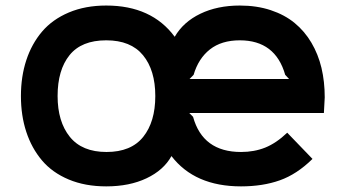

<svg xmlns="http://www.w3.org/2000/svg" viewBox="-20 -660 1242 690"><path d="M361.8 -515.1Q272.9 -515.1 230 -461.9Q187 -408.7 187 -314.9Q187 -222.7 231 -168.2Q274.9 -113.8 362.8 -113.8Q451.2 -113.8 494.6 -168Q538.1 -222.2 538.1 -314.9Q538.1 -407.7 494.1 -461.4Q450.2 -515.1 361.8 -515.1ZM661.1 -376H1019L1004.9 -391.1Q969.7 -515.1 841.8 -515.1Q775.9 -515.1 734.4 -482.4Q692.9 -449.7 675.8 -391.1ZM1147 -310.1Q1147 -303.7 1144 -253.9H660.2L673.8 -240.2Q708.5 -113.8 846.2 -113.8Q893.6 -113.8 933.1 -129.6Q972.7 -145.5 1012.2 -183.1L1103 -88.9Q1046.9 -33.7 985.6 -12Q924.3 9.8 846.2 9.8Q679.7 9.8 596.2 -99.1Q567.9 -48.3 506.6 -19.3Q445.3 9.8 361.8 9.8Q286.1 9.8 227.1 -14.9Q168 -39.6 130.9 -83.5Q93.8 -127.4 74.5 -186Q55.2 -244.6 55.2 -314.9Q55.2 -384.8 74.5 -443.6Q93.8 -502.4 131.1 -546.4Q168.5 -590.3 227.5 -615.2Q286.6 -640.1 361.8 -640.1Q524.9 -640.1 607.9 -527.8Q638.7 -581.1 700 -610.6Q761.2 -640.1 841.8 -640.1Q902.8 -640.1 952.9 -623.5Q1002.9 -606.9 1038.8 -577.4Q1074.7 -547.9 1099.1 -506.6Q1123.5 -465.3 1135.3 -416Q1147 -366.7 1147 -310.1Z"/></svg>

Font: Sinkin Sans 600 SemiBold
Style: Regular
Weight: 600
Designer: Keith Bates
Foundry: K-Type
Version: Sinkin Sans (version 1.0)  by Keith Bates   •   © 2014   www